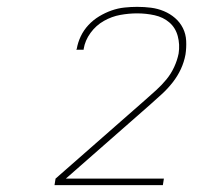

<svg xmlns="http://www.w3.org/2000/svg" viewBox="-20 -863 640 560"><path d="M139 -323 142 -342 403 -571Q420 -586 436 -600.5Q452 -615 465.5 -631.5Q479 -648 488 -667.5Q497 -687 501 -707Q501 -707 501 -707Q501 -707 501 -707Q505 -733 498.5 -757.5Q492 -782 474 -797.5Q456 -813 431 -818.5Q406 -824 380 -824Q356 -824 331 -819.5Q306 -815 283 -802Q260 -789 244 -767Q228 -745 224 -720Q224 -720 224 -719.5Q224 -719 224 -718H203Q203 -719 203 -719.5Q203 -720 204 -721Q207 -739 215.5 -757Q224 -775 238 -790Q252 -805 269.5 -815.5Q287 -826 305.5 -832.5Q324 -839 343 -841Q362 -843 380 -843Q401 -843 420.5 -840.5Q440 -838 458 -830.5Q476 -823 490.5 -810.5Q505 -798 513.5 -781Q522 -764 523 -744Q524 -724 521 -704Q517 -682 507.5 -661.5Q498 -641 483.5 -622.5Q469 -604 452 -588.5Q435 -573 417 -557L172 -342H458L455 -323Z"/></svg>

Font: Iosevka SS04 Th Ex Obl
Style: Regular
Weight: 100
Width: 7
Italic angle: -9°
Monospace: yes
Designer: Belleve Invis
Foundry: Belleve Invis
Version: Version 19.0.0; ttfautohint (v1.8.4)